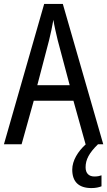

<svg xmlns="http://www.w3.org/2000/svg" viewBox="-20 -735 547 978"><path d="M416 0H417C377 36 348 83 348 129C348 190 380 223 446 223C468 223 484 219 497 214V158C489 161 478 164 461 164C433 164 416 148 416 117C416 78 434 44 479 0H506L300 -715H205L0 0H90L152 -222H354ZM274 -530 335 -301H170L230 -530C238 -562 246 -600 252 -634C256 -605 267 -560 274 -530Z"/></svg>

Font: Noto Sans Lao Looped Condensed
Style: Regular
Weight: 400
Width: 3
Designer: Mark Frömberg, Ben Mitchell
Foundry: The Fontpad Ltd
Version: Version 1.002